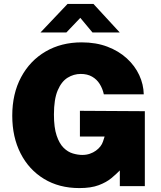

<svg xmlns="http://www.w3.org/2000/svg" viewBox="-20 -949 822 979"><path d="M384.5 10Q281.5 10 204.5 -36.8Q127.5 -83.5 85 -166.8Q42.5 -250 42.5 -359Q42.5 -471.5 87.8 -555.8Q133 -640 212.8 -686.5Q292.5 -733 396.5 -733Q469.5 -733 527.5 -711Q585.5 -689 626.8 -651.2Q668 -613.5 690 -566Q712 -518.5 713 -468H509.5Q503 -497.5 488.2 -521Q473.5 -544.5 449.5 -558.2Q425.5 -572 391.5 -572Q356 -572 324.8 -552.8Q293.5 -533.5 274.2 -488.2Q255 -443 255 -365Q255 -298.5 268.8 -257.8Q282.5 -217 304.2 -195.5Q326 -174 351.5 -166.5Q377 -159 400 -159Q420.5 -159 438 -165Q455.5 -171 469 -180.8Q482.5 -190.5 491.8 -202.5Q501 -214.5 505 -227L513.5 -253H387.5V-384L718.5 -382V0H591V-80Q573 -61.5 547.8 -40.5Q522.5 -19.5 483.5 -4.8Q444.5 10 384.5 10ZM451.5 -783.5 389.5 -858 318.5 -783.5H186.5L324.5 -929H456.5L590.5 -783.5Z"/></svg>

Font: Public Sans Black
Style: Regular
Weight: 900
Designer: The Public Sans Project Authors: Dan O. Williams and USWDS (Libre Franklin designed by Pablo Impallari and Rodrigo Fuenz
Version: Version 1.007